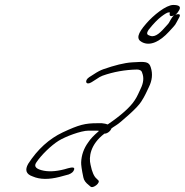

<svg xmlns="http://www.w3.org/2000/svg" viewBox="-20 -729 747 776"><path d="M680.2 -709C651.2 -709 599.5 -667 571.2 -634C535.1 -593 530.2 -571 553.3 -559C586.4 -541 626.3 -561 663 -601L680.4 -620C686.3 -626 690.3 -632 693.7 -639L705.1 -660C710.5 -671 705 -674 689 -670C693.5 -673 696.9 -676 698.4 -679L702.9 -686C714.2 -703 702.2 -709 680.2 -709ZM683.5 -667C674.1 -660 667.2 -644 662.2 -636C659.8 -633 656.8 -629 652.8 -625C630 -599 609.2 -577 587.6 -584C575.6 -588 569.1 -591 580.9 -609C599.8 -633 617.6 -651 632 -662C646.5 -673 656.4 -679 662.4 -679C664.4 -679 665.4 -679 666.9 -678C664 -672 665 -664 672 -664C675 -664 679.5 -665 683.5 -667ZM430.4 -210C433.4 -212 439.9 -217 449.8 -223C459.8 -229 475.7 -243 500.5 -265C525.3 -287 542.2 -305 550.6 -318C566.4 -342 572.3 -358 581.7 -377C595 -404 597.8 -430 589.6 -456C582.4 -480 569.9 -481 513.9 -477C481.9 -475 443 -465 397.1 -449C386.2 -445 374.2 -439 359.3 -429L340.4 -417C319.5 -403 327.1 -382 350.5 -397L369.4 -409C378.9 -416 386.9 -420 394.3 -423C439.2 -439 486.2 -447 533.6 -448C544.6 -448 552.7 -444 554.8 -434C561.9 -416 560.5 -395 548.7 -371C541.3 -356 535.5 -340 524.6 -324C507.3 -297 471 -264 415.3 -226C410.3 -228 402.3 -230 391.8 -231H373.8C323.8 -231 299.8 -225 233.5 -194C178.7 -168 132.1 -126 94 -67C79.7 -42 85.3 -25 111.9 -16C141.5 -3 177.5 -3 220.9 -14L257.8 -24C270.3 -29 277.2 -35 279.7 -44C282.1 -53 273.6 -54 255.1 -49C216.2 -37 183.7 -34 157.2 -39C126.2 -45 115.6 -56 126.5 -72C146.2 -102 186.4 -141 216.8 -160C244.2 -177 307 -201 338 -201H363C371 -201 377 -201 380.5 -200C379 -199 377.5 -198 377 -197C359.6 -182 345.7 -168 336.8 -154C318.5 -129 309.2 -102 308 -73C307.5 -64 310.2 -43 316.9 -12C319 0 327.1 10 338.6 19L345.7 25C355.8 35 389.1 8 376.5 -1L370.4 -7C360.4 -15 351.7 -34 346 -63C338.3 -94 344.4 -145 402.1 -189C411.6 -188 426.5 -198 430.4 -210Z"/></svg>

Font: MewTooHand
Style: UltimateIta
Weight: 400
Designer: Mew Too, Robert Jablonski
Version: Version 0.77